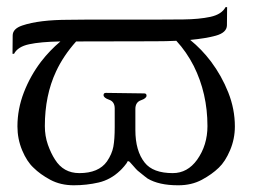

<svg xmlns="http://www.w3.org/2000/svg" viewBox="-20 -520 730 554"><path d="M192.9 14.6Q154.8 14.6 125.2 -1.2Q95.7 -17.1 76.7 -36.1Q57.6 -53.7 43.9 -86.4Q30.3 -119.1 30.3 -155.3Q30.3 -205.1 48.8 -253.2Q67.4 -301.3 98.6 -342.3Q123.5 -374.5 154.3 -400.4H153.8Q96.7 -399.4 64 -392.3Q31.2 -385.3 20.5 -364.7H16.1L16.6 -417.5Q16.6 -437 43.9 -446.3Q92.8 -462.9 179.2 -462.9Q213.9 -462.9 228 -463.4H423.3Q463.4 -463.4 509 -463.9Q554.7 -464.4 587.2 -471.4Q619.6 -478.5 630.9 -499.5H635.3L634.8 -446.8Q634.3 -425.8 602.5 -417Q574.2 -409.2 528.8 -404.8Q562 -377.9 588.9 -342.3Q619.6 -301.3 638.7 -253.2Q657.7 -205.1 657.7 -155.3Q657.7 -119.1 643.8 -86.4Q629.9 -53.7 611.3 -36.1Q591.8 -17.1 562.3 -1.2Q532.7 14.6 495.1 14.6H493.2Q438.5 14.6 405.8 -4.9Q401.4 -7.8 377 -27.8Q374 -30.3 363.5 -42.5Q353 -54.7 351.6 -54.7H348.1Q346.7 -49.8 338.6 -40.5Q330.6 -31.2 326.7 -27.8Q299.3 -1.5 264.6 6.6Q230 14.6 192.9 14.6ZM199.7 -400.4Q162.6 -358.9 141.6 -313.5Q109.4 -244.6 109.4 -156.2Q109.4 -127.4 118.2 -102.5Q127 -77.6 138.7 -59.6Q163.1 -20.5 209 -20.5Q264.6 -20.5 288.6 -54.2Q303.2 -75.7 307.1 -96.9Q311 -118.2 311 -153.3V-207Q311 -226.6 294.9 -232.2Q278.8 -237.8 278.8 -245.6Q278.8 -252 285.6 -252L396 -250.5Q402.8 -250.5 402.8 -244.1Q402.8 -236.3 386.7 -230.7Q370.6 -225.1 370.6 -205.6V-145Q370.6 -84.5 397.5 -50.8Q421.4 -20.5 478.5 -20.5Q521 -20.5 548.8 -59.1Q578.6 -101.1 578.6 -156.2Q578.6 -250.5 539.1 -329.6Q518.1 -370.6 488.8 -402.3Q460 -400.9 425.8 -400.9Z"/></svg>

Font: Caudex
Style: Regular
Weight: 400
Version: Version 1.04